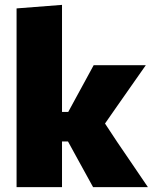

<svg xmlns="http://www.w3.org/2000/svg" viewBox="-20 -768 632 788"><path d="M48 0V-733.5L234.5 -748V-308.5H260L297 -376.5Q314 -407.5 330.8 -438.5Q347.5 -469.5 364.5 -500.5H578.5Q546 -454.5 514.5 -409.2Q483 -364 451 -318.5L411 -261L460.5 -186Q492 -139.5 524 -92.8Q556 -46 587 0H362Q346 -29 330.2 -57.8Q314.5 -86.5 299 -114.5L259 -187.5H234.5V0Z"/></svg>

Font: Commissioner ExtraBold
Style: Regular
Weight: 800
Designer: Kostas Bartsokas
Foundry: Kostas Bartsokas
Version: Version 1.000; ttfautohint (v1.8.3)